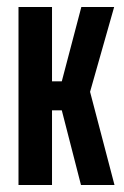

<svg xmlns="http://www.w3.org/2000/svg" viewBox="-20 -530 354 550"><path d="M33 0V-510H129V-297H157L213 -510H307L238 -267L308 0H212L157 -214H129V0Z"/></svg>

Font: Saira UltraCondensed
Style: Bold
Weight: 700
Width: 1
Designer: Hector Gatti with collaboration of the Omnibus-Type team
Foundry: Omnibus-Type
Version: Version 1.101